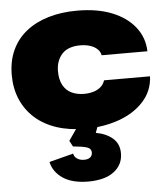

<svg xmlns="http://www.w3.org/2000/svg" viewBox="-56 -604 787 915"><g transform="rotate(-5 337.5 -146.0)"><path d="M337 10Q261 10 200.5 -10Q140 -30 97.5 -68Q55 -106 32.5 -158.5Q10 -211 10 -275Q10 -342 34 -394Q58 -446 102.5 -481.5Q147 -517 209 -535.5Q271 -554 347 -554Q443 -554 513 -526Q583 -498 622.5 -448Q662 -398 664 -332H445Q442 -349 429 -361.5Q416 -374 395 -381Q374 -388 346 -388Q318 -388 296 -380Q274 -372 260 -356.5Q246 -341 238.5 -320.5Q231 -300 231 -274Q231 -234 245.5 -207.5Q260 -181 286 -168.5Q312 -156 346 -156Q370 -156 390.5 -162Q411 -168 425.5 -180.5Q440 -193 446 -212H666Q663 -143 618 -93Q573 -43 499.5 -16.5Q426 10 337 10ZM330 262Q254 262 209 232Q164 202 153 153L269 123Q271 138 285 147.5Q299 157 318 157Q338 157 348 148.5Q358 140 358 126Q358 106 336.5 99.5Q315 93 271 89L256 61L314 -23H406L385 34Q435 43 465.5 69.5Q496 96 496 141Q496 196 452.5 229Q409 262 330 262Z"/></g></svg>

Font: Mona Sans Expanded Black
Style: Regular
Weight: 900
Width: 7
Designer: Deni Anggara
Foundry: GitHub
Version: Version 2.000